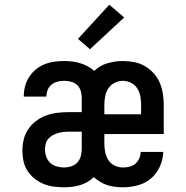

<svg xmlns="http://www.w3.org/2000/svg" viewBox="-20 -787 790 815"><path d="M251 8Q229 8 207 5Q185 2 164.5 -6.5Q144 -15 126.5 -29Q109 -43 97 -61.5Q85 -80 80 -102Q75 -124 75 -146Q75 -170 80.5 -194Q86 -218 99.5 -238Q113 -258 132.5 -273Q152 -288 175 -296.5Q198 -305 222 -308Q246 -311 270 -311H327V-375Q327 -389 322 -403.5Q317 -418 306 -427.5Q295 -437 280.5 -440.5Q266 -444 252 -444Q238 -444 224 -440.5Q210 -437 199 -428Q188 -419 182.5 -406Q177 -393 177 -379V-377H81V-381Q81 -402 87 -423Q93 -444 104.5 -461.5Q116 -479 132.5 -492.5Q149 -506 168.5 -514Q188 -522 209.5 -525Q231 -528 252 -528Q269 -528 286 -526Q303 -524 319.5 -519Q336 -514 351.5 -506Q367 -498 380 -486Q404 -509 436 -518.5Q468 -528 501 -528Q525 -528 549 -523.5Q573 -519 594 -507Q615 -495 631.5 -477Q648 -459 657.5 -437Q667 -415 671 -391Q675 -367 675 -343V-218H423V-177Q423 -159 426.5 -141Q430 -123 440 -107.5Q450 -92 467 -84Q484 -76 502 -76Q516 -76 530 -79.5Q544 -83 554.5 -92Q565 -101 571 -114.5Q577 -128 577 -142H673Q672 -110 658.5 -80Q645 -50 621 -29.5Q597 -9 565.5 -0.5Q534 8 502 8Q485 8 468.5 6Q452 4 436 -1Q420 -6 405.5 -15Q391 -24 378 -35Q366 -23 351 -14.5Q336 -6 319.5 -1Q303 4 286 6Q269 8 251 8ZM423 -302H579V-343Q579 -361 575.5 -379Q572 -397 562.5 -412Q553 -427 536 -435.5Q519 -444 501 -444Q483 -444 466.5 -435.5Q450 -427 440 -412Q430 -397 426.5 -379Q423 -361 423 -343ZM252 -76Q267 -76 282.5 -81Q298 -86 308.5 -97.5Q319 -109 323 -124.5Q327 -140 327 -156V-228H270Q258 -228 246.5 -226.5Q235 -225 223.5 -221.5Q212 -218 202 -212Q192 -206 184.5 -197Q177 -188 174 -176.5Q171 -165 171 -153Q171 -137 176.5 -121.5Q182 -106 193.5 -95.5Q205 -85 220.5 -80.5Q236 -76 252 -76ZM362 -578 311 -622 444 -767 507 -713Z"/></svg>

Font: Iosevka Etoile Medium
Style: Regular
Weight: 500
Designer: Belleve Invis
Foundry: Belleve Invis
Version: Version 22.1.2; ttfautohint (v1.8.4)